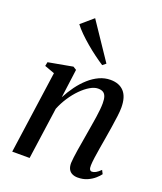

<svg xmlns="http://www.w3.org/2000/svg" viewBox="-150 -910 858 1017"><g transform="rotate(20 279.0 -401.5)"><path d="M185.5 -360.5Q204 -396 227.2 -427.8Q250.5 -459.5 277.8 -483.8Q305 -508 335.2 -521.8Q365.5 -535.5 397.5 -535.5Q447.5 -535.5 474.2 -506Q501 -476.5 501 -416.5Q501 -396.5 497.2 -366.8Q493.5 -337 488.2 -303.5Q483 -270 477.5 -237.5Q472.5 -208 467.2 -177Q462 -146 458.2 -119Q454.5 -92 454 -74.5Q453.5 -58.5 457.8 -51.5Q462 -44.5 470 -44.5Q480 -44.5 491.5 -50.8Q503 -57 518 -72L528.5 -51.5Q520 -39.5 503.5 -25Q487 -10.5 463.5 0Q440 10.5 409.5 10.5Q392 10.5 378.5 4Q365 -2.5 358 -15.8Q351 -29 351 -50Q351.5 -61.5 353.8 -81.2Q356 -101 360 -125.2Q364 -149.5 368.5 -175.5Q373 -201.5 377 -226.5Q381 -250.5 385.2 -275.5Q389.5 -300.5 393 -324Q396.5 -347.5 398.5 -368Q400.5 -388.5 400.5 -404.5Q400.5 -428 395.5 -442.2Q390.5 -456.5 379.8 -463Q369 -469.5 351 -469.5Q330.5 -469.5 306 -455Q281.5 -440.5 257 -415.8Q232.5 -391 211.5 -359Q190.5 -327 176.5 -292L135.5 0H37.5L103 -466L46.5 -486.5L51 -509L188.5 -534L207 -522.5ZM328.5 -593.5Q306 -608 279.2 -627.8Q252.5 -647.5 226.2 -669.8Q200 -692 177.5 -714.2Q155 -736.5 140.5 -756L208.5 -814.5L347 -608.5Z"/></g></svg>

Font: Merriweather 96pt
Style: Italic
Weight: 400
Italic angle: -7.8°
Version: Version 2.101